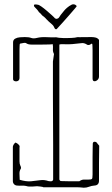

<svg xmlns="http://www.w3.org/2000/svg" viewBox="-20 -875 523 896"><path d="M371 1Q361 0 355 -0.5Q349 -1 344 -1H183Q181 -3 168 -4.5Q155 -6 153 -6Q150 -6 132 -4.5Q114 -3 102 -7Q95 -9 82 -8.5Q69 -8 61 -9Q52 -9 46 -15Q40 -21 40 -30V-189Q40 -191 40.5 -193Q41 -195 42 -197Q43 -200 47.5 -205.5Q52 -211 54 -209Q65 -204 70 -196Q72 -195 71.5 -191.5Q71 -188 71 -184V-122Q71 -110 75 -102Q81 -91 75 -84Q70 -75 71 -61Q72 -47 72 -36Q102 -27 124.5 -29Q147 -31 166.5 -34Q186 -37 206 -30Q209 -29 214 -29Q219 -28 223.5 -30.5Q228 -33 228 -37Q228 -59 228 -102Q228 -145 228 -199.5Q228 -254 227.5 -312.5Q227 -371 227 -425.5Q227 -480 227 -523Q227 -566 227 -588L232 -623Q226 -634 227 -646Q228 -658 226 -669Q223 -668 209 -667.5Q195 -667 178 -667Q161 -667 146 -667Q131 -667 126 -667Q119 -667 113 -668.5Q107 -670 101 -674Q98 -676 90 -674.5Q82 -673 77 -672Q72 -672 72 -667Q72 -665 71.5 -660.5Q71 -656 71 -641.5Q71 -627 71 -596.5Q71 -566 71 -512Q71 -501 63.5 -497.5Q56 -494 48.5 -496.5Q41 -499 41 -506Q41 -528 41 -560Q41 -592 41 -624Q41 -656 41 -677Q41 -689 50.5 -694.5Q60 -700 73 -701Q86 -702 96 -702Q115 -702 125.5 -698Q136 -694 152 -698Q172 -703 198.5 -701.5Q225 -700 242 -701Q253 -698 274 -697.5Q295 -697 314 -698Q333 -699 338 -701Q340 -702 351.5 -701.5Q363 -701 407 -702Q418 -702 427 -699.5Q436 -697 442 -689Q442 -689 442 -685V-518Q442 -508 434.5 -501.5Q427 -495 419.5 -496Q412 -497 412 -509Q412 -563 412 -594Q412 -625 412 -640Q412 -655 411.5 -660Q411 -665 411 -668Q410 -673 405 -670Q402 -667 397 -665.5Q392 -664 387 -666Q376 -674 364 -674Q309 -667 286 -668.5Q263 -670 257 -667Q257 -642 257 -597Q257 -552 257 -494Q257 -436 257 -374Q257 -312 257 -253Q257 -194 257 -146Q257 -98 257 -69Q257 -40 257 -38Q257 -36 259.5 -33Q262 -30 264 -30Q285 -29 307 -29Q329 -29 350 -29Q361 -37 372 -37Q383 -37 394 -37Q405 -37 408.5 -39.5Q412 -42 412 -60Q412 -71 412 -94Q412 -117 412 -142Q412 -167 412.5 -185.5Q413 -204 413 -206Q415 -217 429 -212L443 -195Q442 -155 442 -114Q442 -73 442 -32Q442 -10 420 -9Q407 -8 395.5 -3.5Q384 1 371 1ZM316 -854Q323 -856 328 -854Q330 -854 333 -851.5Q336 -849 338 -847Q339 -846 329 -834.5Q319 -823 304 -805.5Q289 -788 273.5 -771Q258 -754 247 -742Q245 -738 241 -738.5Q237 -739 235 -743Q231 -754 223 -761Q215 -768 207 -775Q200 -781 196.5 -785.5Q193 -790 185 -797Q179 -800 173 -807.5Q167 -815 162 -818Q158 -825 152 -831.5Q146 -838 140 -844Q136 -853 142 -854Q148 -855 156 -853Q161 -853 172.5 -845Q184 -837 197.5 -825.5Q211 -814 222 -804Q233 -794 237 -789Q242 -787 244 -787Q246 -787 252 -790Q254 -791 257.5 -796.5Q261 -802 263 -805Q265 -807 271.5 -815.5Q278 -824 280 -826Q283 -830 292.5 -838.5Q302 -847 316 -854Z"/></svg>

Font: Sankofa Display
Style: Regular
Weight: 400
Designer: Batsirai Madzonga
Foundry: Batsirai Madzonga
Version: Version 1.000; ttfautohint (v1.8.4.7-5d5b)